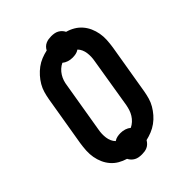

<svg xmlns="http://www.w3.org/2000/svg" viewBox="-228 -895 1056 1056"><g transform="rotate(-45 300.0 -367.5)"><path d="M251 39Q239 39 227.5 37Q216 35 206 29.5Q196 24 188.5 16Q181 8 176 -2Q152 -9 130.5 -21.5Q109 -34 93 -52.5Q77 -71 67 -93.5Q57 -116 52.5 -141Q48 -166 49.5 -192.5Q51 -219 55 -245L104 -538Q108 -561 114.5 -583.5Q121 -606 133 -626.5Q145 -647 161.5 -665.5Q178 -684 197.5 -698.5Q217 -713 239.5 -722Q262 -731 285 -736Q290 -746 298 -754Q306 -762 316.5 -766.5Q327 -771 337.5 -772.5Q348 -774 358 -774Q370 -774 381.5 -772Q393 -770 403 -764.5Q413 -759 420.5 -751Q428 -743 433 -733Q458 -726 479 -713.5Q500 -701 516 -682.5Q532 -664 542 -641.5Q552 -619 556.5 -594Q561 -569 559.5 -542.5Q558 -516 554 -490L505 -197Q501 -174 494.5 -151.5Q488 -129 476 -108.5Q464 -88 448 -69.5Q432 -51 412 -36.5Q392 -22 369.5 -13Q347 -4 325 1Q319 11 311 19Q303 27 293 31.5Q283 36 272.5 37.5Q262 39 251 39ZM311 -108Q326 -115 338.5 -126.5Q351 -138 360 -152.5Q369 -167 374 -182.5Q379 -198 382 -214L430 -507Q433 -523 433.5 -538Q434 -553 432 -568Q430 -583 424 -596.5Q418 -610 408 -620Q396 -612 383.5 -609.5Q371 -607 358 -607Q341 -607 325.5 -612Q310 -617 298 -627Q283 -620 270.5 -608.5Q258 -597 249 -582.5Q240 -568 235 -552.5Q230 -537 228 -521L179 -228Q176 -212 175.5 -197Q175 -182 177 -167Q179 -152 185 -138.5Q191 -125 201 -115Q213 -123 225.5 -125.5Q238 -128 251 -128Q268 -128 283.5 -123Q299 -118 311 -108Z"/></g></svg>

Font: Iosevka SS04 XBd Ex Obl
Style: Regular
Weight: 800
Width: 7
Italic angle: -9°
Monospace: yes
Designer: Belleve Invis
Foundry: Belleve Invis
Version: Version 19.0.0; ttfautohint (v1.8.4)